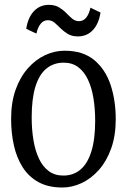

<svg xmlns="http://www.w3.org/2000/svg" viewBox="-20 -782 536 812"><path d="M27 -279.5Q27 -349 46 -402.5Q65 -456 97.8 -493Q130.5 -530 170.8 -548.8Q211 -567.5 253 -567.5Q331 -567.5 378.5 -528Q426 -488.5 447.8 -422.8Q469.5 -357 469.5 -277.5Q469.5 -208 450.2 -154.2Q431 -100.5 398.5 -63.8Q366 -27 325.8 -8Q285.5 11 243.5 11Q184.5 11 143.2 -11.5Q102 -34 76.2 -74.2Q50.5 -114.5 38.8 -167Q27 -219.5 27 -279.5ZM248 -39.5Q290 -39.5 320 -64.5Q350 -89.5 366.2 -141Q382.5 -192.5 382.5 -271Q382.5 -322 375.2 -366.5Q368 -411 352.2 -444.8Q336.5 -478.5 311 -497.8Q285.5 -517 249.5 -517Q207 -517 176.5 -492.2Q146 -467.5 130 -416.2Q114 -365 114 -285.5Q114 -234 121.5 -189.2Q129 -144.5 144.8 -111Q160.5 -77.5 186 -58.5Q211.5 -39.5 248 -39.5ZM91 -660Q98 -707.5 123.2 -734.5Q148.5 -761.5 186.5 -761.5Q212 -761.5 229.5 -751Q247 -740.5 260 -727Q273 -713.5 285.5 -703Q298 -692.5 314 -692.5Q333 -692.5 345 -708Q357 -723.5 362.5 -749.5L405 -729Q398 -682 373 -655Q348 -628 309.5 -628Q284 -628 266.8 -638.5Q249.5 -649 236.2 -662.2Q223 -675.5 210.8 -686Q198.5 -696.5 182 -696.5Q164 -696.5 151.8 -681.2Q139.5 -666 134 -640Z"/></svg>

Font: Merriweather 24pt SemiCondensed Light
Style: Regular
Weight: 300
Width: 4
Designer: Eben Sorkin
Foundry: Eben Sorkin
Version: Version 2.100